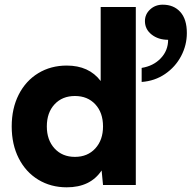

<svg xmlns="http://www.w3.org/2000/svg" viewBox="-20 -790 818 820"><path d="M414 -62Q366 10 265 10Q197 10 143.5 -22.5Q90 -55 60 -114Q30 -173 30 -250Q30 -327 60 -386Q90 -445 143.5 -477.5Q197 -510 265 -510Q360 -510 410 -444V-760H560V0H420ZM420 -250Q420 -309 387 -344.5Q354 -380 300 -380Q246 -380 213 -344.5Q180 -309 180 -250Q180 -192 213 -156Q246 -120 300 -120Q354 -120 387 -156Q420 -192 420 -250ZM778 -649Q778 -597 753.5 -550.5Q729 -504 685 -474Q641 -444 585 -440V-500Q635 -508 666.5 -541Q698 -574 698 -620Q656 -620 627.5 -642.5Q599 -665 599 -700Q599 -729 621 -749.5Q643 -770 675 -770Q722 -770 750 -739Q778 -708 778 -649Z"/></svg>

Font: Goli Bold
Style: Regular
Weight: 700
Designer: jaikishan Patel
Foundry: MagicType
Version: Version 1.000